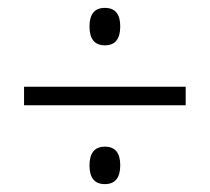

<svg xmlns="http://www.w3.org/2000/svg" viewBox="-20 -596 533 487"><path d="M285 -529Q285 -576 246 -576Q207 -576 207 -529Q207 -481 246 -481Q285 -481 285 -529ZM451 -329V-376H41V-329ZM285 -177Q285 -224 246 -224Q207 -224 207 -176Q207 -129 246 -129Q285 -129 285 -177Z"/></svg>

Font: Noto Sans UI SemiCondensed Light
Style: Italic
Weight: 300
Width: 4
Designer: Monotype Design Team
Foundry: Monotype Imaging Inc.
Version: 1.001